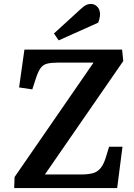

<svg xmlns="http://www.w3.org/2000/svg" viewBox="-20 -955 679 975"><path d="M606 -645 208 -69H390Q426 -69 450 -75Q474 -81 491 -101.5Q508 -122 520 -164L534 -210H602L575 0H52L54 -56L455 -637H273Q239 -637 218.5 -631.5Q198 -626 185.5 -608.5Q173 -591 161 -553L144 -501L77 -511L104 -703H600ZM392 -911Q406 -924 417 -929.5Q428 -935 441 -935Q461 -935 474.5 -920.5Q488 -906 488 -882Q488 -874 485.5 -862.5Q483 -851 479 -840L278 -750L254 -785Z"/></svg>

Font: Literata 18pt SemiBold
Style: Italic
Weight: 600
Italic angle: -2°
Designer: Latin by Veronika Burian and Jose Scaglione. Greek by Irene Vlachou. Cyrillic by Vera Evstafieva
Foundry: TypeTogether
Version: Version 3.103;gftools[0.9.29]